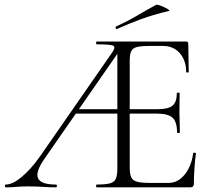

<svg xmlns="http://www.w3.org/2000/svg" viewBox="-20 -803 911 823"><path d="M5 0Q1 0 1 -6Q1 -12 5 -12Q34 -12 73 -44.5Q112 -77 151 -132L458 -574Q477 -600 466.5 -606.5Q456 -613 394 -613Q392 -613 392 -619Q392 -625 394 -625H778Q787 -625 787 -616L789 -495Q789 -492 783.5 -492Q778 -492 778 -495Q778 -528 765.5 -553Q753 -578 731 -592Q709 -606 680 -606H622Q586 -606 567.5 -601.5Q549 -597 542.5 -583.5Q536 -570 536 -543V-85Q536 -57 542.5 -43Q549 -29 567.5 -24Q586 -19 622 -19H703Q730 -19 751.5 -35Q773 -51 788 -79.5Q803 -108 808 -146Q808 -149 814 -148.5Q820 -148 820 -145Q816 -119 813.5 -82.5Q811 -46 811 -15Q811 0 795 0H394Q392 0 392 -6Q392 -12 394 -12Q432 -12 451 -17Q470 -22 476.5 -37Q483 -52 483 -81V-588L505 -604L171 -123Q131 -66 143 -39Q155 -12 219 -12Q224 -12 224 -6Q224 0 219 0Q189 0 164 -2Q139 -4 101 -4Q69 -4 50 -2Q31 0 5 0ZM290 -316 305 -335H511L518 -316ZM739 -235Q739 -280 720 -298Q701 -316 653 -316H511V-335H656Q702 -335 720 -350.5Q738 -366 738 -404Q738 -406 744 -406Q750 -406 750 -404Q750 -375 749.5 -359Q749 -343 749 -325Q749 -303 750 -281.5Q751 -260 751 -235Q751 -233 745 -233Q739 -233 739 -235ZM482 -679Q478 -677 476 -682.5Q474 -688 477 -689Q527 -712 567.5 -736Q608 -760 649 -782Q652 -784 663 -780.5Q674 -777 685.5 -771.5Q697 -766 703 -761.5Q709 -757 704 -756Q637 -740 585 -721Q533 -702 482 -679Z"/></svg>

Font: Cormorant Light
Style: Regular
Weight: 300
Designer: Christian Thalmann (Catharsis Fonts)
Foundry: Catharsis Fonts
Version: Version 4.000